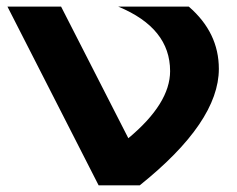

<svg xmlns="http://www.w3.org/2000/svg" viewBox="-20 -557 712 577"><path d="M276.4 0 2.4 -537.1H163.6L365.7 -141.6Q491.2 -246.1 491.2 -343.3Q491.2 -472.7 335.4 -537.1H547.4Q637.7 -459 637.7 -350.1Q637.7 -190.4 399.9 0Z"/></svg>

Font: New Shape
Style: Bold
Weight: 700
Designer: Wojciech Kalinowski "wmk69" (wmk69@o2.pl)
Foundry: Wojciech Kalinowski "wmk69" (wmk69@o2.pl)
Version: Version 2.1.1; 2021-05-14